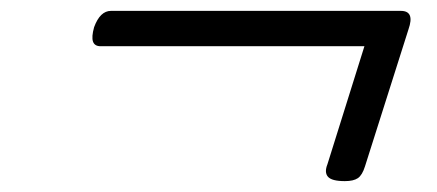

<svg xmlns="http://www.w3.org/2000/svg" viewBox="-20 -490 803 353"><path d="M614 -157Q590 -157 583 -165Q576 -173 582 -188L650 -405H165Q154 -405 151 -413.5Q148 -422 153 -440Q164 -470 184 -470H717Q743 -470 731 -436L651 -184Q646 -168 638 -162.5Q630 -157 614 -157Z"/></svg>

Font: Playwrite DK Loopet Light
Style: Regular
Weight: 300
Version: Version 1.003